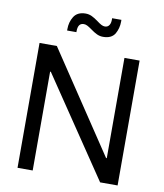

<svg xmlns="http://www.w3.org/2000/svg" viewBox="-96 -982 904 1060"><g transform="rotate(10 355.5 -452.0)"><path d="M265 -794C265 -796 265 -798 265 -799C265 -830 276 -845 298 -845C311 -845 322 -839 343 -824C371 -804 389 -794 414 -794C445 -794 467 -804 480 -825C492 -846 498 -869 498 -893C498 -897 498 -900 498 -904H446C446 -901 446 -898 446 -895C446 -874 438 -852 414 -852C401 -852 389 -859 369 -874C341 -894 323 -904 298 -904C267 -904 245 -893 232 -872C219 -851 213 -828 213 -802C213 -799 213 -797 213 -794ZM75 0H160V-554H164L538 0H636V-700H551V-138H547L172 -700H75Z"/></g></svg>

Font: Be Vietnam
Style: Regular
Weight: 400
Designer: Gabriel Lam
Foundry: TypeRant
Version: Version 4.000